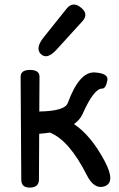

<svg xmlns="http://www.w3.org/2000/svg" viewBox="-20 -830 532 859"><path d="M341.8 -796.4Q378.4 -767.6 348.6 -734.9L232.9 -607.9Q190.4 -561 162.6 -588.4Q136.2 -614.3 176.3 -664.1L277.8 -791Q305.7 -825.7 341.8 -796.4ZM112.3 9.3Q75.2 9.3 75.2 -26.4L72.3 -486.3Q72.3 -517.1 113.8 -517.1Q157.2 -517.1 156.7 -486.3L155.8 -331.1Q270 -333 283.2 -369.1Q335 -510.7 404.8 -505.9Q465.8 -501.5 460.4 -471.2Q453.6 -433.1 437 -433.6Q400.4 -434.6 349.1 -319.3Q337.4 -293.5 311 -274.9Q387.7 -223.6 448.7 -108.4Q500 -11.2 444.8 4.4Q400.4 17.1 368.2 -46.9Q289.6 -202.6 203.1 -236.8Q181.2 -233.4 155.3 -231.4Q154.8 -128.9 154.3 -26.4Q153.8 9.3 112.3 9.3Z"/></svg>

Font: Comic Relief
Style: Regular
Weight: 400
Designer: Jeff Davis
Foundry: Loudifier
Version: Version 1.0